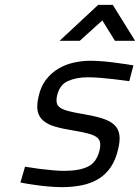

<svg xmlns="http://www.w3.org/2000/svg" viewBox="-20 -760 576 790"><path d="M512 -426Q481 -430 450 -434Q424 -437 394.5 -439.5Q365 -442 341 -442Q294 -442 259.5 -426.5Q225 -411 215 -367Q211 -349 213.5 -337Q216 -325 227.5 -317Q239 -309 261.5 -303Q284 -297 320 -291Q368 -283 400 -273Q432 -263 449.5 -247Q467 -231 471 -206.5Q475 -182 466 -146Q456 -102 435.5 -72Q415 -42 385.5 -24Q356 -6 318 2Q280 10 235 10Q211 10 181 7.5Q151 5 125 1Q94 -3 64 -9L83 -74Q114 -69 144 -65Q170 -62 197 -59.5Q224 -57 244 -57Q306 -57 342 -74.5Q378 -92 390 -143Q394 -162 391.5 -175Q389 -188 376.5 -196.5Q364 -205 341 -211Q318 -217 282 -223Q238 -230 207 -239Q176 -248 158 -263.5Q140 -279 135 -303Q130 -327 139 -364Q148 -405 170 -433Q192 -461 221 -478Q250 -495 284 -502.5Q318 -510 352 -510Q380 -510 411.5 -507Q443 -504 469 -500Q500 -496 529 -491ZM384 -740H444L536 -592H453L401 -676L308 -592H225Z"/></svg>

Font: Panefresco 400wt
Style: Italic
Weight: 400
Foundry: Campivisivi & Chank Co
Version: Version 1.001